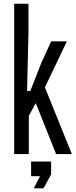

<svg xmlns="http://www.w3.org/2000/svg" viewBox="-20 -820 404 1022"><path d="M55.5 0V-800H131.5V-645L124 -336H141.5L200 -485.5L252.5 -600H336L219 -355L362.5 0H278.5L170.5 -271L133.5 -204V0ZM160 182.5 193 118H145.5V40H252V109L211.5 182.5Z"/></svg>

Font: Big Shoulders Text Thin
Style: Regular
Weight: 400
Version: Version 2.002